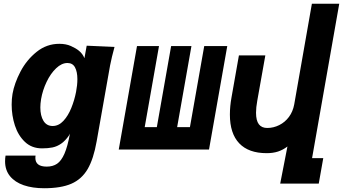

<svg xmlns="http://www.w3.org/2000/svg" viewBox="-20 -795 1840 1021"><path d="M7 63Q7 45.5 9.5 32.5H169L168 44.5Q168 91 228.5 91Q261 91 283.5 75.8Q306 60.5 322.8 22.2Q339.5 -16 352 -84.5L347 -75Q327.5 -46.5 305.5 -31.2Q283.5 -16 259.5 -11Q235.5 -6 203.5 -6Q149 -6 112.8 -40.2Q76.5 -74.5 59.2 -127.8Q42 -181 42 -238.5Q42 -269.5 46.5 -295.5Q56.5 -352.5 89 -414.5Q121.5 -476.5 174.8 -519.2Q228 -562 295.5 -562Q331 -562 357.2 -550.2Q383.5 -538.5 400 -525Q420 -508.5 429 -485.5L441 -552L589 -545.5Q582.5 -522 575.8 -494.5Q569 -467 565.5 -447.5L494 -43.5Q477.5 50.5 446 104.2Q414.5 158 359.5 182Q304.5 206 214.5 206Q153 206 106.2 190Q59.5 174 33.2 141.8Q7 109.5 7 63ZM384.5 -306.5Q391.5 -342.5 391.5 -374Q391.5 -413 379 -436.5Q366.5 -460 338.5 -460Q308 -460 278.5 -432Q249 -404 227.8 -359.5Q206.5 -315 198.5 -268Q194.5 -243 194.5 -224Q194.5 -179.5 211.2 -152.2Q228 -125 260 -125Q292 -125 317.2 -152.2Q342.5 -179.5 359.2 -221Q376 -262.5 384.5 -306.5Z M1091.5 0H611.5L708.5 -550H825.5L749.5 -119H814L890 -550H998L922 -119H990L1066 -550H1188.5Z M1398 19.5Q1302 19.5 1252.2 -32.8Q1202.5 -85 1202.5 -185.5Q1202.5 -230 1211 -276.5L1250.5 -500.5H1391L1348 -259Q1341.5 -223.5 1341.5 -195.5Q1341.5 -154 1356.5 -134.2Q1371.5 -114.5 1401 -114.5Q1434.5 -114.5 1465 -129.8Q1495.5 -145 1516.5 -173.2Q1537.5 -201.5 1544.5 -239.5L1638.5 -775H1784L1639.5 46H1699L1675 181.5H1470L1508.5 -16Q1485 2 1458.5 10.8Q1432 19.5 1398 19.5Z"/></svg>

Font: JuliaMono Black
Style: Italic
Weight: 900
Italic angle: -9°
Monospace: yes
Designer: cormullion
Foundry: corm
Version: Version 0.057; ttfautohint (v1.8.4)